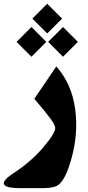

<svg xmlns="http://www.w3.org/2000/svg" viewBox="-46 -729 458 1003"><path d="M200.7 -709.5 278.3 -631.8 200.7 -554.2 123 -631.8ZM283.2 -587.9 360.8 -510.3 283.2 -432.6 205.6 -510.3ZM118.2 -587.9 195.8 -510.3 118.2 -432.6 40.5 -510.3ZM248 -381.8Q352.1 -266.1 352.1 -76.2Q352.1 14.2 324 110.8Q295.9 207.5 260.3 235.8Q237.8 253.9 178.2 253.9H59.1Q26.4 253.9 6.1 250Q-14.2 246.1 -21.2 239Q-28.3 231.9 -24.9 222.2Q-21.5 212.4 -9.3 201.2Q2.9 189.9 22.9 176.8Q114.3 117.7 178.5 42.5Q242.7 -32.7 242.7 -60.5Q242.7 -74.2 218.8 -107.7Q194.8 -141.1 133.3 -212.9Z"/></svg>

Font: Sahel Black FD
Style: Black-FD
Weight: 900
Foundry: Saber Rastikerdar (saber.rastikerdar@gmail.com)
Version: Version 3.3.1